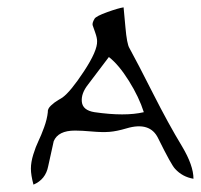

<svg xmlns="http://www.w3.org/2000/svg" viewBox="-20 -570 546 522"><path d="M184 -215Q138 -215 126 -186L111 -118Q104 -82 71 -68Q64 -94 64 -111.5Q64 -129 70.5 -150Q77 -171 84.5 -186.5Q92 -202 100 -224Q108 -246 110 -265Q109 -274 118.5 -283Q128 -292 138.5 -298Q149 -304 150 -305Q172 -321 208.5 -376.5Q245 -432 244 -458Q244 -467 239 -481Q234 -495 232 -501Q230 -507 237 -519Q241 -526 271.5 -537Q302 -548 316 -550Q317 -542 321 -496Q325 -450 332 -439Q354 -399 396 -316Q438 -233 475 -172Q506 -120 506 -84Q476 -89 456 -111Q446 -121 410 -194Q388 -240 324 -221Q297 -213 277.5 -211.5Q258 -210 230 -212.5Q202 -215 184 -215ZM237 -265Q320 -253 371 -265Q358 -306 330.5 -350Q303 -394 276 -415Q268 -405 220 -341Q200 -316 202.5 -293Q205 -270 237 -265Z"/></svg>

Font: Long Cang
Style: Regular
Weight: 400
Designer: ZhongQi
Foundry: ZhongQi
Version: Version 2.001